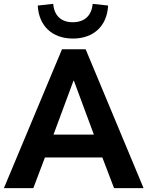

<svg xmlns="http://www.w3.org/2000/svg" viewBox="-27 -974 763 994"><path d="M145.5 0 205.6 -158.7H502.9L563.5 0H716.3L416.5 -718.8H293.9L-6.8 0ZM350.6 -774.4C457 -774.4 527.3 -838.9 532.7 -945.3L452.6 -954.1C447.8 -893.1 410.2 -858.9 349.6 -858.9C289.6 -858.9 253.4 -893.1 248.5 -954.1L168.5 -945.3C173.8 -838.9 244.1 -774.4 350.6 -774.4ZM355.5 -556.2 459 -277.3H250L353.5 -556.2Z"/></svg>

Font: Winston
Style: Bold
Weight: 700
Designer: Vernon Adams, Kim Jin-seong, David Berlow, Cristiano Sobral
Foundry: The Winston Project Authors
Version: Version 3.004